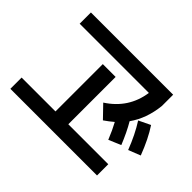

<svg xmlns="http://www.w3.org/2000/svg" viewBox="-146 -1006 1291 1291"><g transform="rotate(45 500.0 -360.0)"><path d="M58 -94H380V-544H502V-94H882V13H58ZM78 -733H860V-626Q846 -494 779 -400Q817 -336 853 -247L766 -210Q739 -277 712 -326Q683 -301 648 -277L565 -363Q712 -458 736 -626H78ZM899 -484Q951 -406 995 -290L909 -256Q868 -363 816 -444Z"/></g></svg>

Font: Enso SemiBold
Style: Regular
Weight: 600
Designer: Coji Morishita
Foundry: UNDERFOREST DESIGN
Version: Version 1.000